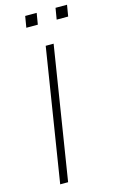

<svg xmlns="http://www.w3.org/2000/svg" viewBox="-133 -932 596 984"><g transform="rotate(-15 165.0 -440.0)"><path d="M58 0 170 -705H212L100 0ZM259 -820 269 -880H330L320 -820ZM98 -820 108 -880H169L159 -820Z"/></g></svg>

Font: Nunito Sans 12pt ExtraLight 12pt ExtraLight
Style: Italic
Weight: 250
Italic angle: -9°
Version: Version 3.101;gftools[0.9.27]